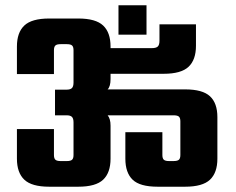

<svg xmlns="http://www.w3.org/2000/svg" viewBox="-20 -706 891 726"><path d="M680 -368Q746 -368 774 -342Q802 -316 802 -263V-106Q802 -53 774 -26.5Q746 0 680 0H576Q509 0 481.5 -26.5Q454 -53 454 -106V-206H594V-120Q594 -107 599.5 -102Q605 -97 619 -97H636Q651 -97 656.5 -102Q662 -107 662 -120V-247Q662 -260 656.5 -265Q651 -270 636 -270H387Q398 -257 398 -231V-106Q398 -53 370 -26.5Q342 0 276 0H166Q100 0 72 -26.5Q44 -53 44 -106V-218H184V-120Q184 -107 189.5 -102Q195 -97 209 -97H233Q247 -97 252.5 -102Q258 -107 258 -120V-243Q258 -258 252 -264Q246 -270 232 -270H188V-367H232Q246 -367 252 -373Q258 -379 258 -394V-516Q258 -529 252.5 -534Q247 -539 233 -539H209Q195 -539 189.5 -534Q184 -529 184 -516V-426H44V-530Q44 -583 72 -609.5Q100 -636 166 -636H276Q342 -636 370 -609.5Q398 -583 398 -530V-524H554Q570 -524 576.5 -530Q583 -536 583 -552V-614H721V-533Q721 -480 693 -453.5Q665 -427 599 -427H398V-407Q398 -379 387 -368ZM534 -686V-575H428V-686Z"/></svg>

Font: Teko Semibold
Style: Regular
Weight: 600
Designer: Manushi Parikh, Jonny Pinhorn
Foundry: Indian Type Foundry
Version: Version 1.105;PS 1.0;hotconv 1.0.78;makeotf.lib2.5.61930; tt